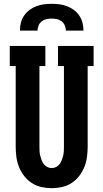

<svg xmlns="http://www.w3.org/2000/svg" viewBox="-20 -975 540 1003"><path d="M250 8Q223 8 196 2Q169 -4 146 -19Q123 -34 106 -56Q89 -78 79 -103.5Q69 -129 65.5 -156Q62 -183 62 -210V-630H31V-735H217V-630H186V-210Q186 -198 186.5 -186Q187 -174 190 -162Q193 -150 197 -139Q201 -128 208.5 -118Q216 -108 227 -102.5Q238 -97 250 -97Q262 -97 273 -102.5Q284 -108 291.5 -118Q299 -128 303 -139Q307 -150 310 -162Q313 -174 313.5 -186Q314 -198 314 -210V-630H283V-735H469V-630H438V-210Q438 -183 434.5 -156Q431 -129 421 -103.5Q411 -78 394 -56Q377 -34 354 -19Q331 -4 304 2Q277 8 250 8ZM84 -815Q84 -836 89 -856Q94 -876 105.5 -893Q117 -910 133.5 -922.5Q150 -935 169.5 -942.5Q189 -950 209 -952.5Q229 -955 250 -955Q271 -955 291 -952.5Q311 -950 330.5 -942.5Q350 -935 366.5 -922.5Q383 -910 394.5 -893Q406 -876 411 -856Q416 -836 416 -815H324Q324 -829 318.5 -842Q313 -855 302 -863.5Q291 -872 277.5 -875Q264 -878 250 -878Q236 -878 222.5 -875Q209 -872 198 -863.5Q187 -855 181.5 -842Q176 -829 176 -815Z"/></svg>

Font: Iosevka Curly Slab Extrabold
Style: Regular
Weight: 800
Monospace: yes
Designer: Belleve Invis
Foundry: Belleve Invis
Version: Version 22.1.2; ttfautohint (v1.8.4)